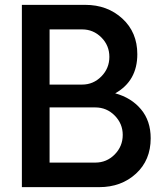

<svg xmlns="http://www.w3.org/2000/svg" viewBox="-20 -770 688 790"><path d="M454 -386Q520 -368 560 -320.5Q600 -273 600 -201Q600 -111 539.5 -55.5Q479 0 388 0H70V-750H331Q422 -750 483.5 -693.5Q545 -637 545 -547Q545 -437 454 -386ZM318 -649H184V-422H318Q364 -422 397 -455.5Q430 -489 430 -536Q430 -583 397 -616Q364 -649 318 -649ZM372 -101Q419 -101 452 -134.5Q485 -168 485 -215Q485 -261 452 -294.5Q419 -328 372 -328H184V-101Z"/></svg>

Font: Orkney Medium
Style: Regular
Weight: 500
Designer: Samuel Oakes and Alfredo Marco Pradil
Foundry: Alfredo Marco Pradil
Version: 1.0; ttfautohint (v1.5)